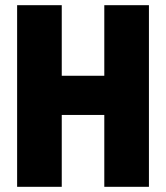

<svg xmlns="http://www.w3.org/2000/svg" viewBox="-20 -720 640 740"><path d="M46 0V-700H218V-428H382V-700H554V0H382V-277H218V0Z"/></svg>

Font: Red Hat Mono
Style: Bold
Weight: 700
Monospace: yes
Designer: Pentagram, MCKL
Foundry: Pentagram, MCKL
Version: Version 1.023; ttfautohint (v1.8.3)